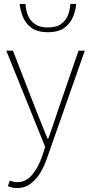

<svg xmlns="http://www.w3.org/2000/svg" viewBox="-20 -736 464 978"><path d="M66 222Q54 222 41.5 219Q29 216 20 212L30 184Q38 187 48.5 189.5Q59 192 68 192Q113 192 145 153Q177 114 196 56L210 12L12 -478H46L168 -164Q180 -134 194.5 -98Q209 -62 222 -30H226Q238 -62 250 -98Q262 -134 272 -164L380 -478H412L220 68Q208 105 187.5 140.5Q167 176 137 199Q107 222 66 222ZM224 -572Q169 -572 138.5 -595.5Q108 -619 95.5 -652.5Q83 -686 80 -716H110Q111 -687 121.5 -659.5Q132 -632 157 -614Q182 -596 224 -596Q267 -596 291.5 -614Q316 -632 326.5 -659.5Q337 -687 338 -716H368Q366 -686 353 -652.5Q340 -619 309.5 -595.5Q279 -572 224 -572Z"/></svg>

Font: Source Sans 3
Style: Regular
Weight: 200
Designer: Paul D. Hunt
Foundry: Adobe
Version: Version 3.046;hotconv 1.0.118;makeotfexe 2.5.65603